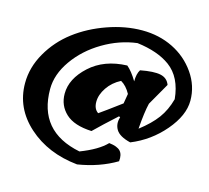

<svg xmlns="http://www.w3.org/2000/svg" viewBox="-145 -1019 1576 1447"><g transform="rotate(15 642.5 -295.5)"><path d="M233 -241Q233 90 568 157Q706 104 769 38Q833 45 857.5 71.5Q882 98 876 151Q745 229 576 256Q343 232 191 95.5Q39 -41 39 -235Q39 -358 105 -473Q171 -588 277.5 -669Q384 -750 522 -798.5Q660 -847 791.5 -847Q923 -847 1031.5 -793.5Q1140 -740 1208.5 -642Q1277 -544 1277 -428.5Q1277 -313 1172.5 -190.5Q1068 -68 920 -8Q833 -29 806.5 -73Q780 -117 798 -171L788 -176Q685 -83 616 -15Q479 -21 413.5 -82Q348 -143 348 -235Q348 -352 459.5 -454Q571 -556 749 -562Q788 -530 830 -460Q830 -519 851 -552Q955 -572 1008.5 -560.5Q1062 -549 1080 -499L981 -326Q964 -257 954 -124Q1040 -190 1088 -255Q1136 -320 1160 -409Q1144 -577 1038 -655Q942 -725 780 -745Q643 -728 516.5 -653Q390 -578 311.5 -466.5Q233 -355 233 -241ZM630 -158Q671 -186 796 -279L809 -356Q778 -413 734 -438Q670 -405 632 -349Q594 -293 594 -237.5Q594 -182 630 -158Z"/></g></svg>

Font: Tillana ExtraBold
Style: Regular
Weight: 800
Designer: Lipi Raval (Devanagari, Latin), Jonny Pinhorn (Latin)
Foundry: Indian Type Foundry
Version: Version 2.003;PS 1.0;hotconv 1.0.79;makeotf.lib2.5.61930; tt